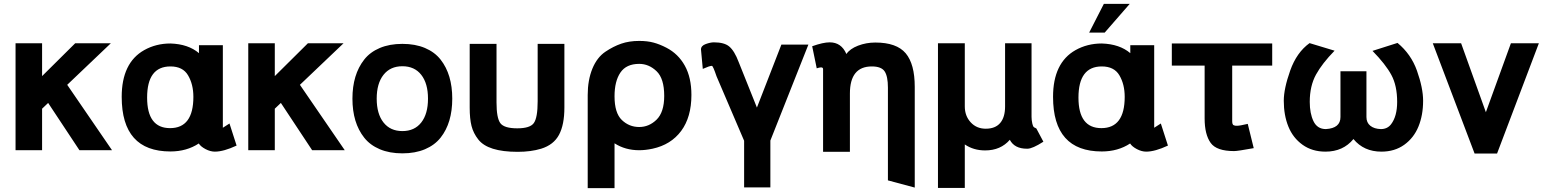

<svg xmlns="http://www.w3.org/2000/svg" viewBox="-20 -766 7957 989"><path d="M557.1 7.8H389.2L228 -235.8L196.8 -206.1V7.8H60.1V-543H196.8V-374L367.2 -543H550.8L326.2 -329.1Z M976.1 -267.1Q976.1 -331.5 948.7 -377.9Q921.9 -423.8 857.9 -423.8Q737.8 -423.8 737.8 -263.2Q737.8 -106 856 -106Q976.1 -106 976.1 -267.1ZM1086.9 15.1Q1063.5 15.1 1038.6 2Q1013.7 -11.2 1003.9 -26.9Q941.4 14.2 857.9 14.2Q606.9 14.2 606.9 -267.1Q606.9 -442.4 722.7 -507.8Q783.7 -542 857.9 -542Q949.7 -539.1 1004.9 -492.2V-533.2H1127.9V-107.9L1162.1 -129.9L1198.7 -16.1Q1131.8 15.1 1086.9 15.1Z M1755.9 7.8H1587.9L1426.8 -235.8L1395.5 -206.1V7.8H1258.8V-543H1395.5V-374L1565.9 -543H1749.5L1524.9 -329.1Z M1955.3 -380.4Q1920.4 -335.9 1920.4 -257.8Q1920.4 -179.7 1955.3 -135.3Q1990.2 -90.8 2052.7 -90.8Q2115.2 -90.8 2149.9 -135Q2184.6 -179.2 2184.6 -257.8Q2184.6 -336.4 2149.9 -380.6Q2115.2 -424.8 2052.7 -424.8Q1990.2 -424.8 1955.3 -380.4ZM1810.5 -145.5Q1795.4 -195.8 1795.4 -257.8Q1795.4 -319.8 1810.5 -370.1Q1825.7 -420.4 1856 -459Q1886.2 -497.6 1936.3 -518.8Q1986.3 -540 2052.7 -540Q2119.1 -540 2169.2 -518.8Q2219.2 -497.6 2249.5 -459Q2279.8 -420.4 2294.7 -370.1Q2309.6 -319.8 2309.6 -257.8Q2309.6 -195.8 2294.7 -145.5Q2279.8 -95.2 2249.5 -56.9Q2219.2 -18.6 2169.2 2.7Q2119.1 23.9 2052.7 23.9Q1986.3 23.9 1936.3 2.7Q1886.2 -18.6 1856 -56.9Q1825.7 -95.2 1810.5 -145.5Z M2887.2 -211.9Q2887.2 -123.5 2859.6 -71.8Q2832 -20 2767.6 0Q2714.4 16.1 2646.5 16.1Q2492.7 16.1 2443.4 -47.9Q2418.5 -79.6 2408.9 -116.9Q2399.4 -154.3 2399.4 -211.9V-540H2537.6V-237.8Q2537.6 -158.7 2557.1 -131.8Q2576.7 -105 2644.5 -105Q2710 -105 2729.5 -131.8Q2749.5 -159.2 2749.5 -244.1V-540H2887.2Z M3541.5 -276.9Q3541.5 -162.6 3488.8 -91.6Q3436 -20.5 3341.3 0Q3304.7 7.8 3272.5 7.8Q3200.7 7.8 3145.5 -27.8V203.1H3007.3V-276.9Q3007.3 -353 3031.2 -411.9Q3055.2 -470.7 3099.1 -500Q3139.2 -526.9 3179.9 -541Q3220.7 -555.2 3272.5 -555.2Q3314.5 -555.2 3346.4 -546.6Q3378.4 -538.1 3413.1 -520Q3474.1 -488.3 3507.8 -427.2Q3541.5 -366.2 3541.5 -276.9ZM3145.5 -270Q3145.5 -184.1 3183.1 -147.9Q3220.7 -111.8 3272.5 -111.8Q3322.8 -111.8 3361.3 -148.9Q3401.4 -187.5 3401.4 -272Q3401.4 -361.3 3362.3 -398.9Q3322.8 -437 3272.5 -437Q3206.1 -437 3175.8 -392.3Q3145.5 -347.7 3145.5 -270Z M4144 -536.1 3948.2 -42V199.2H3813V-41L3670.9 -373Q3652.8 -426.8 3647 -426.8Q3634.8 -426.8 3600.1 -411.1L3590.8 -511.2Q3590.8 -530.3 3615.2 -539.1Q3639.6 -547.9 3657.2 -547.9Q3710.4 -547.9 3735.8 -526.9Q3763.2 -504.4 3785.2 -445.8L3878.9 -211.9L4004.9 -536.1Z M4553.7 -314.9Q4553.7 -372.6 4536.9 -398.2Q4520 -423.8 4470.7 -423.8Q4357.9 -423.8 4357.9 -284.2V16.1H4219.7V-410.2Q4219.7 -418.9 4209 -418.9Q4201.7 -418.9 4187 -414.1L4163.6 -527.8Q4219.7 -547.9 4253.9 -547.9Q4314 -547.9 4339.8 -487.8Q4357.9 -514.6 4399.9 -530.8Q4441.9 -546.9 4488.8 -546.9Q4598.6 -546.9 4645.3 -491.5Q4691.9 -436 4691.9 -318.8V200.2L4553.7 163.1Z M4949.7 -217.8Q4949.7 -168.9 4980 -136Q5010.3 -103 5057.6 -103Q5106.9 -103 5132.1 -132.6Q5157.2 -162.1 5157.2 -217.8V-543H5293.5V-164.1Q5293.5 -147.5 5297.4 -129.9Q5300.3 -118.2 5303 -113.8Q5305.7 -109.4 5313.5 -106.9Q5316.4 -106 5318.4 -104L5354.5 -36.1Q5298.3 0 5272.5 0H5269.5Q5205.6 0 5181.6 -45.9Q5134.3 8.8 5054.7 8.8Q4994.6 8.8 4949.7 -22V202.1H4811.5V-543H4949.7Z M5773.4 -267.1Q5773.4 -331.5 5746.1 -377.9Q5719.2 -423.8 5655.3 -423.8Q5535.2 -423.8 5535.2 -263.2Q5535.2 -106 5653.3 -106Q5773.4 -106 5773.4 -267.1ZM5884.3 15.1Q5860.8 15.1 5835.9 2Q5811 -11.2 5801.3 -26.9Q5738.8 14.2 5655.3 14.2Q5404.3 14.2 5404.3 -267.1Q5404.3 -442.4 5520 -507.8Q5581.1 -542 5655.3 -542Q5747.1 -539.1 5802.2 -492.2V-533.2H5925.3V-107.9L5959.5 -129.9L5996.1 -16.1Q5929.2 15.1 5884.3 15.1ZM5666 -746.1H5799.3L5670.4 -598.1H5590.3Z M6327.1 -163.1Q6327.1 -159.7 6327.1 -152.3Q6327.1 -145 6327.1 -142.8Q6327.1 -140.6 6327.4 -135.7Q6327.6 -130.9 6328.4 -129.6Q6329.1 -128.4 6330.3 -125.5Q6331.5 -122.6 6333.3 -121.8Q6335 -121.1 6337.9 -119.9Q6340.8 -118.7 6344.5 -118.4Q6348.1 -118.2 6353 -118.2Q6366.2 -118.2 6407.2 -127.9L6438 -2.9Q6355.5 12.2 6336.9 12.2Q6246.6 12.2 6216.3 -29.8Q6185.1 -73.2 6185.1 -155.8V-428.2H6016.1V-542H6533.2V-428.2H6327.1Z M7018.6 -163.1Q7018.6 -134.3 7038.6 -118.2Q7058.6 -102.1 7092.8 -101.1Q7126.5 -101.1 7145.5 -126Q7176.8 -167 7176.8 -241.2Q7176.8 -324.7 7147 -379.9Q7117.2 -435.1 7049.8 -503.9L7178.7 -544.9Q7248.5 -487.3 7278.8 -401.9Q7310.5 -312.5 7310.5 -247.1Q7310.5 -172.9 7286.6 -114.3Q7262.7 -55.7 7213.4 -20.3Q7164.1 15.1 7095.7 15.1Q7004.9 15.1 6951.7 -49.8Q6898.4 15.1 6807.6 15.1Q6738.8 15.1 6689.5 -20.3Q6640.1 -55.7 6616.5 -114Q6592.8 -172.4 6592.8 -247.1Q6592.8 -309.1 6626 -402.8Q6659.2 -496.1 6725.6 -543.9L6854.5 -504.9Q6790.5 -439.5 6758.8 -381.8Q6726.6 -323.2 6726.6 -241.2Q6726.6 -182.1 6745.6 -142.1Q6765.1 -101.1 6809.6 -101.1Q6884.8 -105.5 6884.8 -163.1V-398.9H7018.6Z M7906.7 -543 7691.4 24.9H7575.7L7360.4 -543H7506.3L7633.8 -188L7762.7 -543Z"/></svg>

Font: Miedinger*
Style: Bold
Weight: 700
Version: Version 001.000